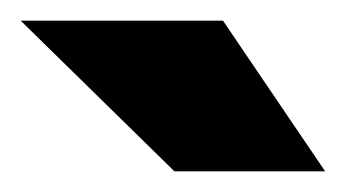

<svg xmlns="http://www.w3.org/2000/svg" viewBox="-20 -752 335 186"><path d="M295 -586 196 -732H0L149 -586Z"/></svg>

Font: Aspekta 900
Style: Regular
Weight: 900
Designer: Ivo Dolenc
Version: Version 2.000